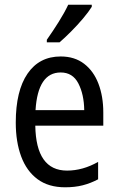

<svg xmlns="http://www.w3.org/2000/svg" viewBox="-20 -786 502 816"><path d="M238 -546Q297 -546 337.5 -515Q378 -484 398.5 -430Q419 -376 419 -308V-252H130Q133 -61 265 -61Q332 -61 397 -98V-24Q365 -7 331.5 1.5Q298 10 257 10Q186 10 139.5 -24.5Q93 -59 70 -121Q47 -183 47 -265Q47 -400 97 -473Q147 -546 238 -546ZM238 -478Q141 -478 131 -318H338Q337 -385 313 -431.5Q289 -478 238 -478ZM370 -757Q357 -736 333 -707.5Q309 -679 281.5 -651.5Q254 -624 233 -606H179V-617Q205 -654 229.5 -693Q254 -732 270 -766H370Z"/></svg>

Font: Noto Sans Thai Looped Condensed
Style: Regular
Weight: 400
Width: 3
Designer: Sasikarn Vongin, Ben Mitchell
Foundry: The Fontpad Ltd
Version: Version 1.001; ttfautohint (v1.8.4.7-5d5b)